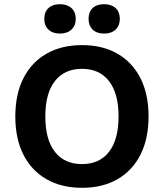

<svg xmlns="http://www.w3.org/2000/svg" viewBox="-20 -885 781 915"><path d="M371 -670Q469 -670 540 -629Q611 -588 649.5 -512Q688 -436 688 -330Q688 -224 649.5 -148Q611 -72 540 -31Q469 10 371 10Q273 10 201.5 -31Q130 -72 91.5 -148Q53 -224 53 -330Q53 -436 91.5 -512Q130 -588 201.5 -629Q273 -670 371 -670ZM371 -557Q287 -557 241.5 -498.5Q196 -440 196 -330Q196 -220 241.5 -161.5Q287 -103 371 -103Q454 -103 499.5 -161.5Q545 -220 545 -330Q545 -440 499.5 -498.5Q454 -557 371 -557ZM265 -865Q300 -865 320.5 -846.5Q341 -828 341 -795Q341 -763 320.5 -744Q300 -725 265 -725Q231 -725 211 -744Q191 -763 191 -795Q191 -828 211 -846.5Q231 -865 265 -865ZM476 -865Q511 -865 531 -846.5Q551 -828 551 -795Q551 -763 531 -744Q511 -725 476 -725Q441 -725 421.5 -744Q402 -763 402 -795Q402 -828 421.5 -846.5Q441 -865 476 -865Z"/></svg>

Font: Work Sans SemiBold
Style: Regular
Weight: 600
Designer: Wei Huang
Foundry: Wei Huang
Version: Version 2.010; ttfautohint (v1.8.3)